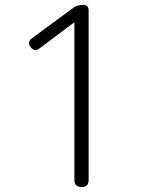

<svg xmlns="http://www.w3.org/2000/svg" viewBox="-20 -749 575 769"><path d="M278 -330V-28C278 -9 288 0 307 0C326 0 335 -9 335 -28V-364V-709C335 -721 327 -729 315 -729H308C296 -729 283 -725 274 -718L107 -595C94 -585 93 -573 103 -560C113 -547 125 -545 138 -555L278 -660Z"/></svg>

Font: GenSenRounded2 TW L
Style: Regular
Weight: 300
Version: Version 2.100;PS 2.1;hotconv 16.6.51;makeotf.lib2.5.65220 DE